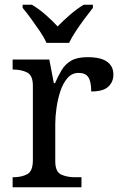

<svg xmlns="http://www.w3.org/2000/svg" viewBox="-20 -786 511 806"><path d="M33 0V-42H36Q70 -42 94 -54.5Q118 -67 118 -114V-426Q118 -470 93.5 -482Q69 -494 36 -494H33V-536H187L206 -437H211Q224 -467 239 -492Q254 -517 279 -531.5Q304 -546 348 -546Q403 -546 429.5 -527Q456 -508 456 -473Q456 -442 434.5 -422Q413 -402 363 -402Q363 -443 351 -461.5Q339 -480 310 -480Q282 -480 263 -458Q244 -436 233 -402Q222 -368 217 -331.5Q212 -295 212 -266V-109Q212 -65 236.5 -53.5Q261 -42 294 -42H322V0ZM175 -606Q165 -629 147 -655.5Q129 -682 110 -708Q91 -734 75 -753V-766H114Q143 -749 171.5 -724Q200 -699 222 -675Q245 -699 274 -724Q303 -749 331 -766H370V-753Q355 -734 335.5 -708Q316 -682 298.5 -655.5Q281 -629 270 -606Z"/></svg>

Font: Noto Serif Old Uyghur
Style: Regular
Weight: 400
Designer: Lewis McGuffie
Foundry: Google LLC
Version: Version 1.003; ttfautohint (v1.8.4.7-5d5b)